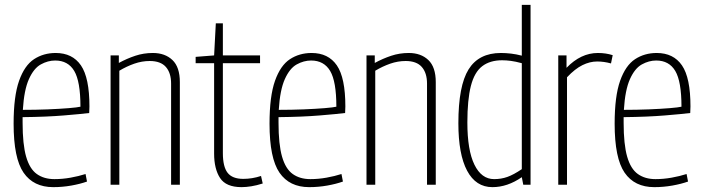

<svg xmlns="http://www.w3.org/2000/svg" viewBox="-20 -760 2891 790"><path d="M199 10Q118 10 77 -49.5Q36 -109 36 -251Q36 -364 58.5 -427.5Q81 -491 120 -516.5Q159 -542 209 -542Q278 -542 313 -491Q348 -440 348 -322Q348 -317 347.5 -308Q347 -299 347 -295Q315 -291 243 -285Q171 -279 73 -278Q73 -266 73 -255Q73 -166 87.5 -115.5Q102 -65 131.5 -44Q161 -23 204 -23Q237 -23 270.5 -29Q304 -35 332 -44L338 -13Q310 -3 273.5 3.5Q237 10 199 10ZM74 -308Q127 -308 176.5 -310Q226 -312 262.5 -315Q299 -318 311 -321Q311 -425 285.5 -468Q260 -511 207 -511Q177 -511 148 -495Q119 -479 99 -434.5Q79 -390 74 -308Z M435 0V-532H469V-501Q502 -519 536.5 -530.5Q571 -542 609 -542Q659 -542 689.5 -513Q720 -484 720 -422V0H684V-416Q684 -460 662.5 -484.5Q641 -509 596 -509Q564 -509 532.5 -498Q501 -487 471 -469V0Z M974 10Q910 10 885.5 -27.5Q861 -65 861 -128V-500H785V-526L861 -532L868 -664H897V-532H1050V-500H897V-130Q897 -74 916.5 -49Q936 -24 981 -24Q1018 -24 1054 -36L1061 -5Q1036 3 1014 6.5Q992 10 974 10Z M1252 10Q1171 10 1130 -49.5Q1089 -109 1089 -251Q1089 -364 1111.5 -427.5Q1134 -491 1173 -516.5Q1212 -542 1262 -542Q1331 -542 1366 -491Q1401 -440 1401 -322Q1401 -317 1400.5 -308Q1400 -299 1400 -295Q1368 -291 1296 -285Q1224 -279 1126 -278Q1126 -266 1126 -255Q1126 -166 1140.5 -115.5Q1155 -65 1184.5 -44Q1214 -23 1257 -23Q1290 -23 1323.5 -29Q1357 -35 1385 -44L1391 -13Q1363 -3 1326.5 3.5Q1290 10 1252 10ZM1127 -308Q1180 -308 1229.5 -310Q1279 -312 1315.5 -315Q1352 -318 1364 -321Q1364 -425 1338.5 -468Q1313 -511 1260 -511Q1230 -511 1201 -495Q1172 -479 1152 -434.5Q1132 -390 1127 -308Z M1488 0V-532H1522V-501Q1555 -519 1589.5 -530.5Q1624 -542 1662 -542Q1712 -542 1742.5 -513Q1773 -484 1773 -422V0H1737V-416Q1737 -460 1715.5 -484.5Q1694 -509 1649 -509Q1617 -509 1585.5 -498Q1554 -487 1524 -469V0Z M2133 0 2127 -31Q2068 10 2006 10Q1938 10 1902 -57.5Q1866 -125 1866 -253Q1866 -407 1908 -474.5Q1950 -542 2041 -542Q2061 -542 2082.5 -539.5Q2104 -537 2127 -531V-740H2163V0ZM2127 -64V-500Q2101 -507 2082 -509.5Q2063 -512 2046 -512Q1996 -512 1964 -487.5Q1932 -463 1917.5 -406.5Q1903 -350 1903 -256Q1903 -142 1932 -82.5Q1961 -23 2013 -23Q2042 -23 2067.5 -32Q2093 -41 2127 -64Z M2311 -532V-481Q2370 -542 2440 -542Q2473 -542 2501 -533L2494 -499Q2465 -507 2437 -507Q2407 -507 2376.5 -492Q2346 -477 2313 -442V0H2277V-532Z M2672 10Q2591 10 2550 -49.5Q2509 -109 2509 -251Q2509 -364 2531.5 -427.5Q2554 -491 2593 -516.5Q2632 -542 2682 -542Q2751 -542 2786 -491Q2821 -440 2821 -322Q2821 -317 2820.5 -308Q2820 -299 2820 -295Q2788 -291 2716 -285Q2644 -279 2546 -278Q2546 -266 2546 -255Q2546 -166 2560.5 -115.5Q2575 -65 2604.5 -44Q2634 -23 2677 -23Q2710 -23 2743.5 -29Q2777 -35 2805 -44L2811 -13Q2783 -3 2746.5 3.5Q2710 10 2672 10ZM2547 -308Q2600 -308 2649.5 -310Q2699 -312 2735.5 -315Q2772 -318 2784 -321Q2784 -425 2758.5 -468Q2733 -511 2680 -511Q2650 -511 2621 -495Q2592 -479 2572 -434.5Q2552 -390 2547 -308Z"/></svg>

Font: Georama SemiCondensed ExtraLight
Style: Regular
Weight: 200
Width: 4
Designer: Jean-Baptiste Levee
Foundry: Production Type
Version: Version 1.000